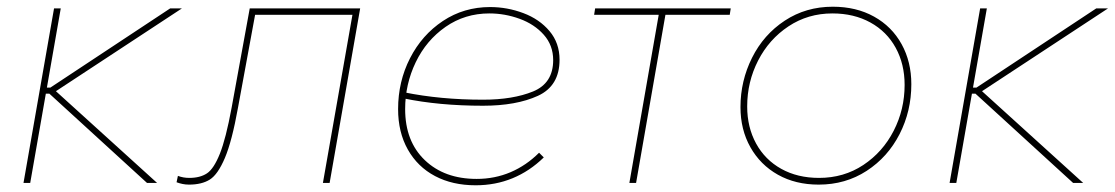

<svg xmlns="http://www.w3.org/2000/svg" viewBox="-20 -545 3323 572"><path d="M141 -520H161L70 0H50ZM127 -266H108L111 -284H130L487 -520H522L137 -267V-282L448 0H418Z M506 -2 510 -21Q518 -18 526.5 -16.5Q535 -15 544 -15Q576 -15 596.5 -28.5Q617 -42 635 -87Q653 -132 670 -224L724 -520H1053L962 0H942L1030 -501H740L689 -224Q671 -124 650 -74.5Q629 -25 605 -10Q581 5 543 5Q533 5 523.5 3Q514 1 506 -2Z M1166 -220Q1166 -302 1201.5 -371.5Q1237 -441 1299.5 -482.5Q1362 -524 1440 -524Q1491 -524 1539 -506Q1587 -488 1617 -452.5Q1647 -417 1647 -367Q1647 -289 1582.5 -259.5Q1518 -230 1419 -230Q1288 -230 1182 -252L1184 -270Q1292 -248 1419 -248Q1508 -248 1568 -272.5Q1628 -297 1628 -366Q1628 -410 1600 -441.5Q1572 -473 1528 -489Q1484 -505 1438 -505Q1365 -505 1307.5 -465Q1250 -425 1218.5 -359.5Q1187 -294 1187 -220Q1187 -124 1245.5 -68Q1304 -12 1400 -12Q1454 -12 1501 -32Q1548 -52 1586 -90L1600 -76Q1558 -35 1507 -14Q1456 7 1397 7Q1328 7 1276 -20.5Q1224 -48 1195 -99.5Q1166 -151 1166 -220Z M1753 -520H2157L2154 -501H1750ZM1875 0H1855L1944 -510H1964Z M2186 -226Q2186 -304 2220.5 -373Q2255 -442 2318 -483.5Q2381 -525 2461 -525Q2531 -525 2584 -495.5Q2637 -466 2666 -413.5Q2695 -361 2695 -294Q2695 -214 2660 -145.5Q2625 -77 2562 -36Q2499 5 2419 5Q2350 5 2297.5 -24.5Q2245 -54 2215.5 -106.5Q2186 -159 2186 -226ZM2675 -292Q2675 -354 2648.5 -402.5Q2622 -451 2573 -478Q2524 -505 2460 -505Q2387 -505 2329 -466.5Q2271 -428 2238.5 -364.5Q2206 -301 2206 -228Q2206 -166 2232.5 -117.5Q2259 -69 2307.5 -42Q2356 -15 2420 -15Q2494 -15 2552 -53.5Q2610 -92 2642.5 -155.5Q2675 -219 2675 -292Z M2900 -520H2920L2829 0H2809ZM2886 -266H2867L2870 -284H2889L3246 -520H3281L2896 -267V-282L3207 0H3177Z"/></svg>

Font: Fixel Italic Variable Display Thin
Style: Italic
Weight: 100
Italic angle: -10°
Designer: AlfaBravo + MacPaw
Foundry: Kyrylo Tkachov, Marchela Mozhyna, Serhii Makarenko, Maria Weinstein, Zakhar Kryvoshyya
Version: Version 1.210;Glyphs 3.2 (3217)